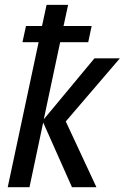

<svg xmlns="http://www.w3.org/2000/svg" viewBox="-20 -781 520 801"><path d="M12.2 0 141.1 -605H73.7L88.4 -672.4H155.3L174.3 -760.7H264.2L245.1 -672.4H362.3L348.1 -605H231L162.6 -283.2L374 -537.6H480L254.4 -274.4L382.3 0H280.3L160.2 -270L103 0Z"/></svg>

Font: Open Sans SemiCondensed Medium
Style: Italic
Weight: 500
Width: 4
Italic angle: -12°
Designer: Monotype Design Team
Foundry: Monotype Imaging Inc.
Version: Version 3.000